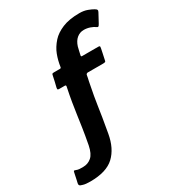

<svg xmlns="http://www.w3.org/2000/svg" viewBox="-357 -838 1088 1195"><g transform="rotate(-30 186.5 -241.0)"><path d="M-63 230Q-97 230 -114 224.5Q-131 219 -130 219Q-141 214 -137 198Q-136 194 -132.5 178.5Q-129 163 -126 147.5Q-123 132 -122 129Q-120 120 -117.5 120Q-115 120 -109 122Q-94 128 -83.5 128.5Q-73 129 -57 129Q-22 129 3.5 107Q29 85 40 30Q53 -39 60 -86.5Q67 -134 72.5 -173Q78 -212 85 -254.5Q92 -297 104 -355Q107 -366 97 -366Q87 -366 77 -366Q67 -366 58 -366Q51 -366 47.5 -368Q44 -370 46 -381Q51 -400 55 -418Q59 -436 63 -455Q65 -469 69.5 -470.5Q74 -472 84 -472Q111 -472 114 -472Q117 -472 123 -472Q131 -472 132 -480Q138 -523 153 -563Q168 -603 201 -640Q229 -671 278 -691.5Q327 -712 401 -712Q433 -712 458 -702.5Q483 -693 496 -685Q508 -678 510 -672.5Q512 -667 507 -658Q499 -642 490 -626.5Q481 -611 473 -595Q466 -582 461.5 -580Q457 -578 451 -583Q438 -593 416.5 -600.5Q395 -608 372 -608Q344 -608 322 -590Q300 -572 289 -537Q286 -527 282 -508Q278 -489 276 -481Q274 -472 282 -472Q293 -472 324.5 -472Q356 -472 398 -472Q406 -472 408.5 -469.5Q411 -467 408 -453Q407 -448 402 -424Q397 -400 393 -382Q392 -371 387.5 -368.5Q383 -366 372 -366Q344 -366 330 -366Q316 -366 302 -366Q288 -366 260 -366Q258 -366 254 -363.5Q250 -361 249 -356Q249 -352 246 -339.5Q243 -327 240.5 -314Q238 -301 237 -296Q228 -252 222.5 -219.5Q217 -187 212 -154.5Q207 -122 200.5 -79.5Q194 -37 182 28Q165 125 109 177.5Q53 230 -63 230Z"/></g></svg>

Font: Glory ExtraBold
Style: Italic
Weight: 800
Italic angle: -12°
Version: Version 1.011